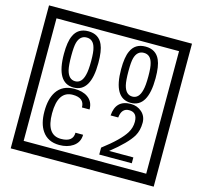

<svg xmlns="http://www.w3.org/2000/svg" viewBox="-141 -1116 1436 1362"><g transform="rotate(15 577.5 -435.0)"><path d="M1103 90H53V-960H1103ZM1028 15V-885H128V15ZM497 -656Q497 -442 371 -442Q244 -442 244 -656Q244 -744 265 -789Q294 -855 371 -855Q448 -855 477 -789Q497 -745 497 -656ZM444 -656Q444 -723 435 -752Q420 -809 371 -809Q322 -809 306 -752Q298 -723 298 -656Q298 -587 306 -553Q322 -488 371 -488Q419 -488 435 -554Q444 -587 444 -656ZM917 -656Q917 -442 791 -442Q664 -442 664 -656Q664 -744 685 -789Q714 -855 791 -855Q868 -855 897 -789Q917 -745 917 -656ZM864 -656Q864 -723 855 -752Q840 -809 791 -809Q742 -809 726 -752Q718 -723 718 -656Q718 -587 726 -553Q742 -488 791 -488Q839 -488 855 -554Q864 -587 864 -656ZM524 -136Q524 -80 478 -49Q438 -22 379 -22Q294 -22 252 -84Q216 -136 216 -226Q216 -317 251 -371Q293 -435 380 -435Q442 -435 479 -409Q522 -379 522 -321H466Q466 -391 381 -391Q272 -391 272 -226Q272 -67 379 -67Q468 -67 468 -136ZM910 -30H671V-81Q792 -173 832 -238Q855 -276 855 -319Q855 -389 795 -389Q740 -389 733 -319H677Q685 -435 795 -435Q843 -435 876.5 -405Q910 -375 910 -327Q910 -271 886 -229Q848 -165 732 -73H910Z"/></g></svg>

Font: Unicode BMP Fallback SIL
Style: Regular
Weight: 400
Foundry: NRSI, SIL International
Version: Version 5.1 Based on Unicode 5.1